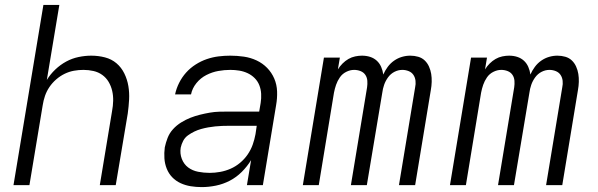

<svg xmlns="http://www.w3.org/2000/svg" viewBox="-20 -755 2440 783"><path d="M35 0 157 -735H222L171 -429Q185 -452 205.5 -471.5Q226 -491 250 -504Q274 -517 300.5 -522.5Q327 -528 352 -528Q381 -528 408 -521Q435 -514 455 -497Q475 -480 487 -455.5Q499 -431 503.5 -404Q508 -377 506.5 -349Q505 -321 501 -292L452 0H387L437 -302Q441 -323 441.5 -344Q442 -365 437.5 -384.5Q433 -404 423 -421Q413 -438 397 -449.5Q381 -461 361 -465.5Q341 -470 320 -470Q301 -470 281.5 -466.5Q262 -463 243.5 -454Q225 -445 209 -431Q193 -417 181.5 -400Q170 -383 163.5 -364Q157 -345 154 -325L100 0Z M803 8Q803 8 803 8Q803 8 803 8H802Q780 8 758 4.5Q736 1 716.5 -8Q697 -17 682.5 -32Q668 -47 660 -67Q652 -87 650.5 -109Q649 -131 652 -154Q656 -173 663.5 -192.5Q671 -212 685.5 -228Q700 -244 718.5 -255.5Q737 -267 756 -274.5Q775 -282 795 -287Q815 -292 835 -295.5Q855 -299 875 -299.5Q895 -300 914 -300H1037L1043 -335Q1046 -354 1045 -372.5Q1044 -391 1037.5 -407.5Q1031 -424 1018.5 -436.5Q1006 -449 990 -456.5Q974 -464 956 -467Q938 -470 919 -470Q895 -470 870 -465.5Q845 -461 821.5 -449Q798 -437 781 -416Q764 -395 759 -370H694Q699 -394 710.5 -417Q722 -440 739 -459Q756 -478 778 -492Q800 -506 823.5 -514Q847 -522 871 -525Q895 -528 919 -528Q947 -528 974.5 -524Q1002 -520 1026.5 -508.5Q1051 -497 1069.5 -478Q1088 -459 1098.5 -434.5Q1109 -410 1110 -382Q1111 -354 1106 -326L1052 0H987L1004 -102Q988 -76 966 -54Q944 -32 917 -18Q890 -4 860.5 2Q831 8 803 8ZM835 -50Q856 -50 878 -54Q900 -58 920.5 -67Q941 -76 959 -91Q977 -106 990 -125Q1003 -144 1010.5 -165Q1018 -186 1022 -208L1027 -242H914Q900 -242 886 -241.5Q872 -241 857.5 -239.5Q843 -238 829 -235.5Q815 -233 800.5 -229Q786 -225 772.5 -218.5Q759 -212 746.5 -203Q734 -194 727 -180.5Q720 -167 717 -153Q713 -129 721.5 -107Q730 -85 747.5 -72Q765 -59 788 -54.5Q811 -50 835 -50Z M1215 0 1301 -520H1366L1358 -472Q1366 -485 1377 -496Q1388 -507 1401 -514.5Q1414 -522 1428.5 -525Q1443 -528 1456 -528Q1474 -528 1489.5 -523Q1505 -518 1516.5 -507.5Q1528 -497 1534.5 -482Q1541 -467 1543 -451Q1550 -467 1561 -482Q1572 -497 1587 -507.5Q1602 -518 1619 -523Q1636 -528 1653 -528Q1670 -528 1685.5 -523.5Q1701 -519 1712 -508.5Q1723 -498 1729.5 -483.5Q1736 -469 1738.5 -453.5Q1741 -438 1740.5 -421Q1740 -404 1737 -388L1673 0H1607L1673 -399Q1676 -412 1674.5 -425.5Q1673 -439 1666 -449.5Q1659 -460 1646.5 -465Q1634 -470 1621 -470Q1604 -470 1588.5 -462Q1573 -454 1562.5 -439.5Q1552 -425 1546.5 -409Q1541 -393 1539 -377L1476 0H1411L1477 -399Q1479 -412 1478 -425.5Q1477 -439 1470 -449.5Q1463 -460 1450.5 -465Q1438 -470 1424 -470Q1408 -470 1392 -462Q1376 -454 1366 -439.5Q1356 -425 1350.5 -409Q1345 -393 1342 -377L1280 0Z M1815 0 1901 -520H1966L1958 -472Q1966 -485 1977 -496Q1988 -507 2001 -514.5Q2014 -522 2028.5 -525Q2043 -528 2056 -528Q2074 -528 2089.5 -523Q2105 -518 2116.5 -507.5Q2128 -497 2134.5 -482Q2141 -467 2143 -451Q2150 -467 2161 -482Q2172 -497 2187 -507.5Q2202 -518 2219 -523Q2236 -528 2253 -528Q2270 -528 2285.5 -523.5Q2301 -519 2312 -508.5Q2323 -498 2329.5 -483.5Q2336 -469 2338.5 -453.5Q2341 -438 2340.5 -421Q2340 -404 2337 -388L2273 0H2207L2273 -399Q2276 -412 2274.5 -425.5Q2273 -439 2266 -449.5Q2259 -460 2246.5 -465Q2234 -470 2221 -470Q2204 -470 2188.5 -462Q2173 -454 2162.5 -439.5Q2152 -425 2146.5 -409Q2141 -393 2139 -377L2076 0H2011L2077 -399Q2079 -412 2078 -425.5Q2077 -439 2070 -449.5Q2063 -460 2050.5 -465Q2038 -470 2024 -470Q2008 -470 1992 -462Q1976 -454 1966 -439.5Q1956 -425 1950.5 -409Q1945 -393 1942 -377L1880 0Z"/></svg>

Font: Iosevka SS04 Light Extended
Style: Italic
Weight: 300
Width: 7
Italic angle: -9°
Monospace: yes
Designer: Belleve Invis
Foundry: Belleve Invis
Version: Version 19.0.0; ttfautohint (v1.8.4)